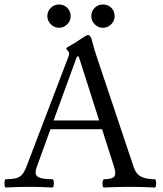

<svg xmlns="http://www.w3.org/2000/svg" viewBox="-21 -833 725 856"><path d="M5 3Q1 3 -0.5 -6Q-2 -15 -0.5 -24.5Q1 -34 5 -34Q34 -34 51 -38.5Q68 -43 79 -56.5Q90 -70 100 -98L284 -580Q286 -584 286.5 -587.5Q287 -591 287 -595Q287 -602 280.5 -607.5Q274 -613 274 -617Q274 -620 294 -631Q304 -636 315 -643Q326 -650 339 -659Q352 -668 360 -672.5Q368 -677 371 -677Q382 -677 388 -656Q394 -632 400 -612Q406 -592 412 -575L574 -91Q585 -57 608 -45.5Q631 -34 668 -34Q673 -34 674.5 -24.5Q676 -15 674.5 -6Q673 3 668 3Q611 0 556 0Q499 0 443 3Q438 3 436.5 -6Q435 -15 437 -24.5Q439 -34 443 -34Q478 -34 488 -45.5Q498 -57 487 -91L434 -257H204L143 -89Q131 -56 147.5 -45Q164 -34 212 -34Q217 -34 218.5 -24.5Q220 -15 218.5 -6Q217 3 212 3Q161 0 109 0Q58 0 5 3ZM218 -296H421L330 -581H322ZM438 -709Q417 -709 401.5 -724.5Q386 -740 386 -761Q386 -783 401 -798Q416 -813 438 -813Q460 -813 475 -798.5Q490 -784 490 -761Q490 -739 474 -724Q458 -709 438 -709ZM242 -709Q222 -709 206 -724.5Q190 -740 190 -761Q190 -783 205.5 -798Q221 -813 242 -813Q264 -813 279 -798Q294 -783 294 -761Q294 -739 278 -724Q262 -709 242 -709Z"/></svg>

Font: Junicode VF
Style: Regular
Weight: 400
Designer: Peter S. Baker
Version: Version 2.213